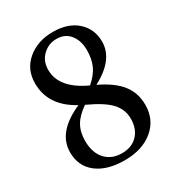

<svg xmlns="http://www.w3.org/2000/svg" viewBox="-182 -870 926 1001"><g transform="rotate(-30 281.5 -369.0)"><path d="M283.2 -24.4Q342.8 -24.4 377.4 -61Q412.1 -97.7 412.1 -158.2Q412.1 -212.9 374.5 -254.4Q336.9 -295.9 241.2 -339.8Q191.4 -305.7 169.4 -267.6Q147.5 -229.5 147.5 -175.8Q147.5 -105.5 184.1 -64.9Q220.7 -24.4 283.2 -24.4ZM283.2 -711.9Q235.4 -711.9 200.7 -678.7Q166 -645.5 166 -592.8Q166 -482.4 314.5 -414.1Q357.4 -451.2 375 -490.2Q392.6 -529.3 392.6 -583Q392.6 -638.7 363.8 -675.3Q335 -711.9 283.2 -711.9ZM344.7 -400.4Q432.6 -358.4 473.1 -306.6Q513.7 -254.9 513.7 -182.6Q513.7 -93.8 448.7 -39.6Q383.8 14.6 277.3 14.6Q171.9 14.6 110.8 -32.7Q49.8 -80.1 49.8 -164.1Q49.8 -285.2 210.9 -355.5Q71.3 -430.7 71.3 -566.4Q71.3 -650.4 132.3 -701.7Q193.4 -752.9 285.2 -752.9Q377 -752.9 430.2 -704.6Q483.4 -656.2 483.4 -581.1Q483.4 -472.7 344.7 -400.4Z"/></g></svg>

Font: GenYoMin TW TTF SemiBold
Style: Regular
Weight: 600
Version: Version 1.300